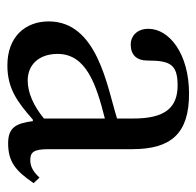

<svg xmlns="http://www.w3.org/2000/svg" viewBox="-26 -499 532 520"><g transform="rotate(90 240.0 -239.0)"><path d="M308 -62C314 -18 324 5 368 5C419 5 443 -16 476 -64L461 -80C447 -65 433 -55 414 -55C393 -55 384 -63 384 -104V-331C384 -435 343 -485 234 -485C125 -485 58 -431 58 -375C58 -342 80 -327 100 -327C128 -327 144 -342 144 -373C144 -433 154 -454 211 -454C271 -454 301 -421 301 -334V-290C215 -263 38 -237 38 -105C38 -41 80 7 157 7C221 7 257 -21 304 -62ZM301 -92C267 -64 231 -48 198 -48C155 -48 126 -79 126 -129C126 -207 210 -234 301 -257Z"/></g></svg>

Font: mjx-stx-n
Style: Regular
Weight: 500
Version: 1.0.0